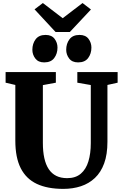

<svg xmlns="http://www.w3.org/2000/svg" viewBox="-20 -1206 784 1234"><path d="M387 8Q285 8 216.5 -24.2Q148 -56.5 113.2 -125Q78.5 -193.5 78.5 -302V-660L16 -674.5V-743H339V-674.5L255.5 -659V-287.5Q255.5 -232.5 264.8 -190.2Q274 -148 293.2 -119Q312.5 -90 342 -75.5Q371.5 -61 411.5 -61Q466 -61 499.5 -89.8Q533 -118.5 548.2 -169Q563.5 -219.5 563.5 -286V-659.5L477 -674.5V-743H736V-674.5L670.5 -660V-295Q670.5 -213.5 649.5 -156Q628.5 -98.5 590 -62.2Q551.5 -26 499.8 -9Q448 8 387 8ZM263.5 -805Q226 -805 207 -830Q188 -855 188 -886Q188 -925.5 209 -953.5Q230 -981.5 272.5 -981.5H273.5Q312 -981.5 330.8 -956.5Q349.5 -931.5 349.5 -900.5Q349.5 -861 328.5 -833Q307.5 -805 264.5 -805ZM481.5 -805Q443.5 -805 424.5 -830Q405.5 -855 405.5 -886Q405.5 -925.5 426.5 -953.5Q447.5 -981.5 490.5 -981.5H491.5Q530 -981.5 548.8 -956.5Q567.5 -931.5 567.5 -900.5Q567.5 -861 546.5 -833Q525.5 -805 482.5 -805ZM337 -1000.5 202 -1146 255.5 -1186.5 383 -1089 510.5 -1186.5 564.5 -1145 429 -1000.5Z"/></svg>

Font: Merriweather 20pt Black
Style: Regular
Weight: 900
Version: Version 2.100